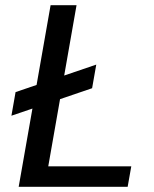

<svg xmlns="http://www.w3.org/2000/svg" viewBox="-20 -720 592 740"><path d="M24 -274 40 -365 351 -471 335 -380ZM52 0 175 -700H275L166 -79H486L472 0Z"/></svg>

Font: DM Sans 28pt Medium
Style: Italic
Weight: 500
Italic angle: -10°
Version: Version 4.004;gftools[0.9.30]